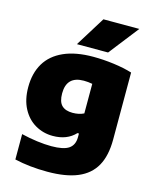

<svg xmlns="http://www.w3.org/2000/svg" viewBox="-147 -905 990 1232"><g transform="rotate(15 348.0 -289.0)"><path d="M70.5 207V38.5Q124 51.5 176 58.2Q228 65 270.5 65Q352 65 386.8 40.8Q421.5 16.5 421.5 -35V-59.5H411.5Q357 -1 262 -1Q199 -1 146 -31.5Q93 -62 61.5 -121.2Q30 -180.5 30 -263.5Q30 -356 69.2 -422Q108.5 -488 187.8 -523.5Q267 -559 384 -559Q450 -559 520.2 -549.8Q590.5 -540.5 643.5 -524V-78.5Q643.5 28.5 605.5 96.5Q567.5 164.5 489.2 197.2Q411 230 288.5 230Q170.5 230 70.5 207ZM421.5 -193V-389.5Q393 -395 364.5 -395Q250.5 -395 250.5 -281Q250.5 -225 275 -201Q299.5 -177 347 -177Q389.5 -177 421.5 -193ZM260.5 -610 383.5 -808H622L467.5 -610Z"/></g></svg>

Font: Encode Sans Semi Expanded Black
Style: Regular
Weight: 900
Width: 6
Designer: Multiple Designers
Foundry: Impallari Type
Version: Version 2.000